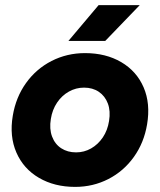

<svg xmlns="http://www.w3.org/2000/svg" viewBox="-20 -720 626 752"><path d="M30.1 -267Q42.1 -339.1 81.9 -394.7Q121.7 -450.3 182 -481.2Q242.4 -512 313.1 -512Q394.5 -512 454.9 -476.6Q515.3 -441.1 542.6 -377.7Q569.8 -314.3 556.1 -233Q544.1 -160.9 504.3 -105.3Q464.6 -49.7 404.6 -18.8Q344.6 12 274.1 12Q193.4 12 132.7 -23.4Q71.9 -58.9 44.2 -122.6Q16.4 -186.4 30.1 -267ZM407.1 -246.1Q413.5 -284.8 402.5 -314.4Q391.4 -343.9 367.1 -360.4Q342.7 -376.8 309.2 -376.8Q277.6 -376.8 250 -361.4Q222.3 -345.9 203.6 -318.2Q184.8 -290.4 179.1 -253.9Q172.7 -215.2 183.9 -185.3Q195.1 -155.4 219.8 -139.3Q244.5 -123.2 278 -123.2Q309.6 -123.2 336.7 -138.6Q363.9 -154.1 382.7 -181.8Q401.4 -209.6 407.1 -246.1ZM366.3 -700H527.4L392.1 -559.6H247.9Z"/></svg>

Font: Oak Sans Light Italic
Style: Regular
Weight: 400
Italic angle: -9.5°
Foundry: Erik Kennedy, Walven
Version: Version 1.000;Glyphs 3.1.2 (3151)